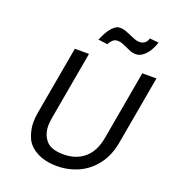

<svg xmlns="http://www.w3.org/2000/svg" viewBox="-161 -1033 1045 1161"><g transform="rotate(20 361.5 -452.0)"><path d="M289 -697 211 -256Q206 -228 206 -205Q206 -150 238 -111.5Q270 -73 351 -73Q431 -73 484.5 -118Q538 -163 554 -256L632 -697H723L645 -257Q630 -170 584.5 -110.5Q539 -51 474.5 -22Q410 7 336 7Q262 7 207.5 -22Q153 -51 133.5 -99Q114 -147 114 -194Q114 -224 120 -257L198 -697ZM313 -798Q319 -813 329 -832.5Q339 -852 351.5 -869.5Q364 -887 379.5 -898.5Q395 -910 413 -910Q432 -910 449.5 -903.5Q467 -897 484 -889.5Q501 -882 517.5 -875.5Q534 -869 550 -869Q570 -869 584 -880Q598 -891 603 -911L661 -905Q655 -887 645.5 -867Q636 -847 622.5 -830.5Q609 -814 591.5 -803Q574 -792 553 -792Q535 -792 519.5 -798Q504 -804 489 -811.5Q474 -819 458.5 -825Q443 -831 425 -831Q407 -831 393.5 -818.5Q380 -806 373 -790Z"/></g></svg>

Font: Fz Poppins
Style: Italic
Weight: 400
Italic angle: -10°
Designer: Ninad Kale (Devanagari), Jonny Pinhorn (Latin)
Foundry: Indian Type Foundry
Version: Vit hóa bi Vntype.Com & FontZin.Com